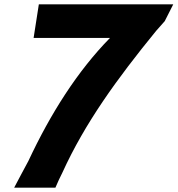

<svg xmlns="http://www.w3.org/2000/svg" viewBox="-20 -860 814 880"><path d="M134 -686H484C335 -534 212 -340 110 -122C88 -82 67 -41 45 0H234C244 -23 254 -46 266 -69C369 -295 514 -496 696 -719C709 -734 722 -748 735 -763L774 -840H158Z"/></svg>

Font: Rabbid Highway Sign IV
Style: BdObl
Weight: 400
Foundry: Cannot Into Space Fonts
Version: Version 0.277